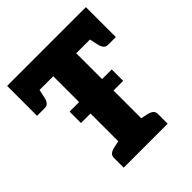

<svg xmlns="http://www.w3.org/2000/svg" viewBox="-198 -864 998 998"><g transform="rotate(-45 301.5 -364.5)"><path d="M217 0V-595H12V-729H591V-595H386V0ZM140 0V-71Q140 -88 150.5 -96.5Q161 -105 179 -109L223 -118L237 0ZM366 0 380 -118 424 -109Q442 -105 452.5 -96.5Q463 -88 463 -71V0ZM482 -617 591 -595V-509H535Q518 -509 509.5 -519.5Q501 -530 497 -548ZM121 -617 106 -548Q102 -530 93.5 -519.5Q85 -509 68 -509H12V-595ZM147 -321V-405H457V-321Z"/></g></svg>

Font: Aleo Black
Style: Regular
Weight: 900
Designer: Alessio Laiso
Foundry: Alessio Laiso
Version: Version 2.001;gftools[0.9.29]